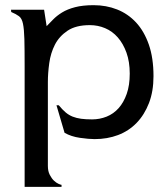

<svg xmlns="http://www.w3.org/2000/svg" viewBox="-20 -520 650 742"><path d="M75.2 202.1V-264.6Q75.2 -331.1 74.2 -369.1Q73.2 -407.2 68.8 -428.2Q64.5 -449.2 53.2 -457.5Q42 -465.8 23.4 -473.6L22.5 -482.4H150.4L160.2 -418.9Q171.9 -430.7 185.5 -444.8Q199.2 -459 219.7 -471.7Q240.2 -484.4 270 -492.2Q299.8 -500 341.8 -500Q390.6 -500 432.6 -483.4Q474.6 -466.8 505.9 -433.1Q537.1 -399.4 555.2 -347.7Q573.2 -295.9 573.2 -225.6Q573.2 -167 555.7 -121.6Q538.1 -76.2 507.8 -44.9Q477.5 -13.7 436 2Q394.5 17.6 345.7 17.6Q323.2 17.6 289.1 12.7Q254.9 7.8 229.5 -6.8L198.2 -113.3H207Q221.7 -95.7 233.9 -85.4Q246.1 -75.2 260.7 -69.3Q275.4 -63.5 293.5 -61Q311.5 -58.6 335.9 -58.6Q365.2 -58.6 392.1 -69.3Q418.9 -80.1 438.5 -102.1Q458 -124 469.7 -157.2Q481.4 -190.4 481.4 -235.4Q481.4 -281.2 468.8 -316.4Q456.1 -351.6 435.1 -375.5Q414.1 -399.4 386.2 -411.1Q358.4 -422.9 327.1 -422.9Q273.4 -422.9 241.2 -401.4Q209 -379.9 192.4 -347.7Q175.8 -315.4 170.4 -276.4Q165 -237.3 165 -203.1V121.1Q165 141.6 172.4 155.8Q179.7 169.9 188.5 178.2Q197.3 186.5 206.1 190.4Q214.8 194.3 217.8 194.3V202.1Z"/></svg>

Font: Padauk Grand Pro
Style: Regular
Weight: 400
Designer: Debbi Hosken
Foundry: SIL
Version: Version 2.8.2